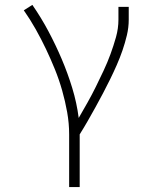

<svg xmlns="http://www.w3.org/2000/svg" viewBox="-20 -548 640 783"><path d="M262 215V0Q262 -45 254 -90Q246 -135 233.5 -179Q221 -223 204 -265Q187 -307 167.5 -348Q148 -389 125.5 -429Q103 -469 77 -506L112 -528Q148 -476 177.5 -420.5Q207 -365 231.5 -307.5Q256 -250 274.5 -189.5Q293 -129 301 -67Q319 -98 337 -130Q355 -162 371 -194.5Q387 -227 402.5 -260Q418 -293 430.5 -327Q443 -361 453 -396.5Q463 -432 463 -468V-520H505V-468Q505 -436 497.5 -404.5Q490 -373 479.5 -342.5Q469 -312 456 -282.5Q443 -253 429 -224.5Q415 -196 400 -167.5Q385 -139 369.5 -111Q354 -83 338 -55Q322 -27 305 0V215Z"/></svg>

Font: Iosevka Extralight Extended
Style: Regular
Weight: 200
Width: 7
Monospace: yes
Designer: Belleve Invis
Foundry: Belleve Invis
Version: Version 32.5.0; ttfautohint (v1.8.4)